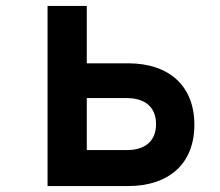

<svg xmlns="http://www.w3.org/2000/svg" viewBox="-20 -626 740 646"><path d="M140 0H411C550 0 634 -77 634 -206C634 -336 550 -413 411 -413H272V-606H140ZM272 -121V-296H406C469 -296 505 -265 505 -208C505 -152 469 -121 406 -121Z"/></svg>

Font: Martian Mono Std Md
Style: Regular
Weight: 500
Monospace: yes
Designer: Roman Shamin
Foundry: Evil Martians
Version: Version 1.000